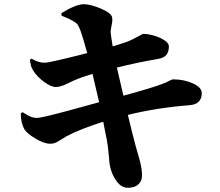

<svg xmlns="http://www.w3.org/2000/svg" viewBox="-20 -827 1040 907"><path d="M532.2 -507.8 563 -375Q698.7 -411.6 753.9 -433.1Q763.2 -436.5 772.9 -441.7Q782.7 -446.8 788.3 -449.5Q793.9 -452.1 797.9 -452.1Q849.1 -452.1 891.1 -433.1Q933.1 -414.1 933.1 -387.2Q933.1 -335 876 -330.1Q720.2 -317.9 584 -284.2Q604 -200.2 620.1 -140.1Q624 -126.5 632.1 -98.1Q640.1 -69.8 642.8 -59.6Q645.5 -49.3 648.2 -31.7Q650.9 -14.2 650.9 2Q650.9 27.3 634.3 43.5Q617.7 59.6 585 60.1Q553.7 60.5 530.5 28.8Q507.3 -2.9 499 -44.9Q497.1 -52.2 493.7 -95.5Q490.2 -138.7 483.9 -169.9Q481.4 -182.1 475.8 -209.7Q470.2 -237.3 467.8 -252Q358.9 -217.8 293.9 -183.1Q285.2 -178.2 269.3 -168Q253.4 -157.7 242.9 -153.1Q232.4 -148.4 220.2 -147.9Q188 -147.5 146.5 -172.9Q105 -198.2 94.2 -217.8Q78.1 -247.6 78.1 -292L86.9 -296.9Q111.3 -281.2 125.2 -275.6Q139.2 -270 154.8 -270Q159.2 -270 168 -271.5Q176.8 -272.9 189.9 -275.9Q203.1 -278.8 216.8 -282Q230.5 -285.2 250.5 -290.5Q270.5 -295.9 286.4 -300Q302.2 -304.2 326.7 -310.8Q351.1 -317.4 366.7 -321.8Q382.3 -326.2 408.4 -333.3Q434.6 -340.3 448.2 -344.2Q425.3 -440.4 417 -478Q364.3 -462.4 327.1 -445.8Q321.3 -443.4 305.9 -435.8Q290.5 -428.2 283.7 -425.3Q276.9 -422.4 265.4 -419.2Q253.9 -416 244.1 -416Q220.7 -416 187.5 -440.7Q154.3 -465.3 137.2 -493.2Q135.3 -496.1 133.8 -498.8Q132.3 -501.5 131.1 -504.4Q129.9 -507.3 128.9 -509.3Q127.9 -511.2 127 -514.6Q126 -518.1 125.7 -519.5Q125.5 -521 124.5 -525.4Q123.5 -529.8 123.3 -531.2Q123 -532.7 122.3 -537.8Q121.6 -543 121.1 -544.9L128.9 -549.8Q144.5 -541.5 151.6 -538.6Q158.7 -535.6 168.9 -533.2Q179.2 -530.8 191.9 -530.8Q214.8 -530.8 392.1 -576.2Q370.6 -654.3 359.9 -683.1Q352.5 -702.1 347.2 -710Q341.8 -717.8 325 -728Q308.1 -738.3 271 -752.9L270 -765.1Q340.3 -807.1 375 -807.1Q408.2 -807.1 457.3 -786.1Q506.3 -765.1 509.8 -744.1Q512.2 -729.5 507.1 -706.8Q502 -684.1 502.9 -671.9Q504.4 -656.2 512.2 -607.9Q542.5 -616.7 575.2 -627.9Q594.2 -634.8 613.5 -644.8Q632.8 -654.8 643.6 -660.9Q654.3 -667 657.2 -667Q677.2 -667 705.1 -659.4Q732.9 -651.9 755.4 -637.7Q777.8 -623.5 777.8 -607.9Q777.8 -583.5 766.6 -568.4Q755.4 -553.2 723.1 -547.9Q634.8 -533.2 532.2 -507.8Z"/></svg>

Font: Noto Serif JP Black
Style: Regular
Weight: 900
Designer: Ryoko NISHIZUKA  (kana & ideographs); Frank Grießhammer (Latin, Greek & Cyrillic); Wenlong ZHANG  (bopomofo); Sandoll Co
Foundry: Adobe Systems Incorporated
Version: Version 1.001;PS 1.001;hotconv 16.6.54;makeotf.lib2.5.65590